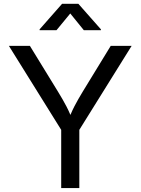

<svg xmlns="http://www.w3.org/2000/svg" viewBox="-20 -962 719 982"><path d="M293 0V-297.9L25.4 -727.5H132.8L276.9 -492.7Q301.3 -453.1 320.1 -417.2Q338.9 -381.3 358.9 -326.7H321.8Q341.8 -382.3 360.8 -418.7Q379.9 -455.1 402.8 -492.7L546.4 -727.5H653.3L385.7 -297.9V0ZM269 -807.6H182.6V-812L297.4 -942.4H380.9L496.1 -812V-807.6H408.7L339.4 -893.1Z"/></svg>

Font: Adwaita Sans
Style: Regular
Weight: 400
Designer: Rasmus Andersson
Foundry: rsms
Version: Version 4.001;git-9221beed3